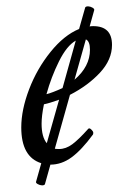

<svg xmlns="http://www.w3.org/2000/svg" viewBox="-20 -497 367 595"><path d="M136.2 13.2 119.1 74.2Q116.7 77.6 110.1 77.4Q103.5 77.1 96.9 73.5Q90.3 69.8 91.8 65.9L107.9 8.8Q45.9 -10.7 45.9 -102.1Q45.9 -156.7 70.3 -220.5Q94.7 -284.2 136.7 -336.2Q178.7 -388.2 225.1 -407.2L244.1 -474.1Q246.6 -477.5 253.2 -477.3Q259.8 -477.1 266.4 -473.4Q272.9 -469.7 272 -465.8L257.8 -415Q260.7 -416 269 -416Q327.1 -416 327.1 -357.9Q327.1 -312 290 -272Q252.9 -231.9 196.8 -203.1L149.9 -36.1Q153.8 -35.2 163.1 -35.2Q184.1 -35.2 204.1 -50Q224.1 -64.9 252.9 -97.2Q253.9 -99.1 256.8 -99.1Q259.8 -99.1 264.4 -94.2Q269 -89.4 269 -85.9Q269 -81.1 268.1 -80.1Q232.9 -32.2 201.9 -9.5Q170.9 13.2 136.2 13.2ZM258.8 -342.8Q258.8 -369.1 246.1 -375L210.9 -250Q258.8 -291 258.8 -342.8ZM124 -205.1Q141.6 -209.5 173.8 -224.1L214.8 -371.1Q187 -355.5 162.8 -306.9Q138.7 -258.3 124 -205.1ZM108.9 -113.8Q108.9 -72.3 125 -53.2L163.1 -188Q133.3 -177.2 116.2 -173.8Q108.9 -138.2 108.9 -113.8Z"/></svg>

Font: Junicode SmCond
Style: Italic
Weight: 400
Width: 4
Italic angle: -11°
Designer: Peter S. Baker
Version: Version 2.206